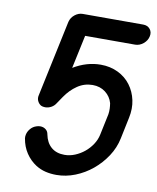

<svg xmlns="http://www.w3.org/2000/svg" viewBox="-82 -790 697 852"><g transform="rotate(10 266.5 -364.0)"><path d="M411 -307Q413 -320 412.5 -332.5Q412 -345 410 -357Q402 -386 378 -404.5Q354 -423 320 -423Q283 -423 252 -402Q221 -381 198 -347L177 -316Q169 -303 156 -296Q143 -289 129 -289Q118 -289 110 -293Q99 -300 94 -311.5Q89 -323 92 -336L165 -680Q170 -700 186.5 -713Q203 -726 222 -726H494Q514 -726 525 -712.5Q536 -699 532 -680Q528 -660 511 -646Q494 -632 474 -632H249L217 -482Q277 -518 340 -518Q383 -518 418 -501Q453 -484 475 -454.5Q497 -425 505 -387.5Q513 -350 504 -308L484 -212Q475 -168 450 -130Q425 -92 390.5 -63.5Q356 -35 314.5 -18.5Q273 -2 230 -2Q204 -2 181 -7.5Q158 -13 137 -26Q109 -44 90 -72.5Q71 -101 65 -138Q64 -146 66 -155Q69 -169 79.5 -181.5Q90 -194 106 -199Q114 -202 123 -202Q137 -202 147.5 -194Q158 -186 160 -172Q167 -136 190 -116Q213 -96 250 -96Q274 -96 297 -105.5Q320 -115 339 -130.5Q358 -146 372 -167Q386 -188 391 -212Z"/></g></svg>

Font: VDS
Style: Italic
Weight: 400
Designer: artmaker
Foundry: artmaker
Version: Version 1.000 2009 initial release